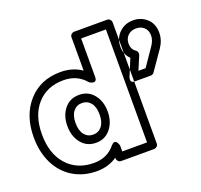

<svg xmlns="http://www.w3.org/2000/svg" viewBox="-148 -920 1156 1105"><g transform="rotate(-20 430.5 -367.5)"><path d="M-12.2 -274.9Q-12.2 -409.2 62.5 -492.7Q137.2 -576.2 259.8 -576.2Q334 -576.2 389.2 -538.1V-742.2Q389.2 -752.9 397 -760Q404.8 -767.1 414.1 -767.1H616.2Q627 -767.1 634 -759.3Q641.1 -751.5 641.1 -742.2V0Q641.1 10.7 633.3 17.8Q625.5 24.9 616.2 24.9H414.1Q403.3 24.9 396.2 17.1Q389.2 9.3 389.2 0V-4.9Q335.4 32.2 265.1 32.2Q182.6 32.2 119.4 -6.3Q56.2 -44.9 22 -114.7Q-12.2 -184.6 -12.2 -274.9ZM38.1 -274.9Q38.1 -155.8 99.9 -86.9Q161.6 -18.1 265.1 -18.1Q346.7 -18.1 395 -78.1Q409.7 -93.8 419.4 -90.1Q429.2 -86.4 434.1 -74.2L439 -62V-24.9H590.8V-716.8H439V-481Q439 -467.8 434.3 -461.4Q429.7 -455.1 423.3 -455.1Q417 -455.1 410.6 -457Q404.3 -459 399.4 -461.9L395 -464.8Q344.7 -525.9 259.8 -525.9Q158.7 -525.9 98.4 -458.5Q38.1 -391.1 38.1 -274.9ZM191.9 -270Q191.9 -332.5 225.6 -374.3Q259.3 -416 315.9 -416Q371.6 -416 405.3 -374.3Q439 -332.5 439 -270Q439 -207.5 405.3 -165.3Q371.6 -123 315.9 -123Q259.3 -123 225.6 -165Q191.9 -207 191.9 -270ZM242.2 -270Q242.2 -223.1 262.5 -198Q282.7 -172.9 315.9 -172.9Q348.6 -172.9 368.9 -198Q389.2 -223.1 389.2 -270Q389.2 -315.9 368.9 -341.1Q348.6 -366.2 315.9 -366.2Q282.7 -366.2 262.5 -341.1Q242.2 -315.9 242.2 -270ZM625 -414.1Q618.7 -395.5 623.8 -387.7Q628.9 -379.9 638.7 -379.4L647.9 -378.9H742.2Q755.4 -378.9 763.2 -390.1L844.2 -506.8Q873 -548.8 873 -595.2Q873 -649.4 838.1 -681.2Q803.2 -712.9 754.9 -712.9Q703.6 -712.9 669.2 -679.2Q634.8 -645.5 634.8 -594.2Q634.8 -547.4 667 -515.1ZM685.1 -429.2 720.2 -512.2Q723.6 -520.5 720.9 -529.5Q718.3 -538.6 710.9 -543Q685.1 -560.5 685.1 -594.2Q685.1 -625 704.3 -644Q723.6 -663.1 754.9 -663.1Q784.2 -663.1 803.7 -645.3Q823.2 -627.4 823.2 -595.2Q823.2 -566.4 801.8 -535.2L729 -429.2Z"/></g></svg>

Font: Trueno ExtraBold Outline
Style: Regular
Weight: 800
Width: 6
Designer: Julieta Ulanovsky
Foundry: Julieta Ulanovsky
Version: Version 3.001b | FøM Fix